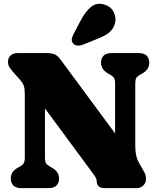

<svg xmlns="http://www.w3.org/2000/svg" viewBox="-20 -975 820 995"><path d="M286 -50Q286 -27 272.5 -13.5Q259 0 230 0H91.5Q63 0 49.5 -13.5Q36 -27 36 -50Q36 -86 72.5 -106L83.5 -112Q96.5 -119.5 102.5 -128.8Q108.5 -138 108.5 -159V-485.5Q108.5 -515.5 103.2 -530.5Q98 -545.5 85 -560L50.5 -599Q37 -614.5 29.2 -626.2Q21.5 -638 21.5 -655.5Q21.5 -675.5 35.5 -687.8Q49.5 -700 71 -700H219.5Q245.5 -700 261.5 -694.2Q277.5 -688.5 295 -664.5L576.5 -283.5V-541Q576.5 -562 570.8 -571Q565 -580 551 -588L540.5 -594Q503.5 -615 503.5 -650Q503.5 -673 517 -686.5Q530.5 -700 559.5 -700H698Q726.5 -700 740 -686.5Q753.5 -673 753.5 -650Q753.5 -614 717 -594L706 -588Q691.5 -579.5 686.2 -571Q681 -562.5 681 -541V-218.5Q681 -164.5 699.5 -132.5L716 -103.5Q728.5 -82.5 732.5 -72.5Q736.5 -62.5 736.5 -49.5Q736.5 -27 722.5 -13.5Q708.5 0 687 0H523Q481 0 481 -37.5Q481 -47.5 474.2 -58Q467.5 -68.5 446 -97.5L213 -413V-159Q213 -137.5 218.5 -128.8Q224 -120 238.5 -112L249 -106Q286 -85.5 286 -50ZM401.5 -875Q424.5 -916.5 452 -939.5Q479.5 -962.5 519 -952Q553.5 -942.5 568.5 -913.8Q583.5 -885 576 -855Q568 -826 547.5 -808Q527 -790 485.5 -774L408.5 -743Q394.5 -737.5 380 -739.2Q365.5 -741 358 -751Q349.5 -762.5 352.5 -775Q355.5 -787.5 362.5 -801.5Z"/></svg>

Font: Fraunces 72pt S100 Black
Style: Regular
Weight: 900
Version: Version 1.000; ttfautohint (v1.8.3)